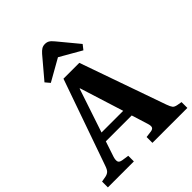

<svg xmlns="http://www.w3.org/2000/svg" viewBox="-258 -1108 1259 1259"><g transform="rotate(-45 372.0 -478.5)"><path d="M3 0V-54L42 -61Q60 -65 71 -75Q82 -85 92 -115L301 -710H448L658 -113Q668 -85 676.5 -74.5Q685 -64 706 -60L740 -54V0H416V-54L462 -60Q481 -63 485.5 -74.5Q490 -86 482 -111L447 -223H207L171 -115Q164 -92 167.5 -77.5Q171 -63 197 -59L244 -52V0ZM228 -284H429L333 -589H330ZM223 -749 196 -781 317 -924Q332 -941 345 -949Q358 -957 376 -957Q393 -957 406 -949.5Q419 -942 436 -921L551 -782L525 -749L375 -835Z"/></g></svg>

Font: Literata 36pt
Style: Bold
Weight: 700
Designer: Latin by Veronika Burian and Jose Scaglione. Greek by Irene Vlachou. Cyrillic by Vera Evstafieva.
Foundry: TypeTogether
Version: Version 3.002